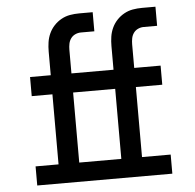

<svg xmlns="http://www.w3.org/2000/svg" viewBox="-52 -788 855 841"><g transform="rotate(-5 375.0 -367.5)"><path d="M78 0V-84H179V-392H88V-476H179V-580Q179 -601 182 -621Q185 -641 193.5 -659.5Q202 -678 216 -693Q230 -708 248 -718Q266 -728 286 -731.5Q306 -735 327 -735H386V-651H327Q314 -651 302 -645.5Q290 -640 282.5 -629.5Q275 -619 272.5 -606Q270 -593 270 -580V-476H455V-580Q455 -601 458 -621Q461 -641 469.5 -659.5Q478 -678 492 -693Q506 -708 524 -718Q542 -728 562 -731.5Q582 -735 603 -735H662V-651H603Q590 -651 578 -645.5Q566 -640 558.5 -629.5Q551 -619 548.5 -606Q546 -593 546 -580V-476H662V-392H546V-84H672V0ZM270 -84H455V-392H270Z"/></g></svg>

Font: Iosevka Etoile Medium
Style: Regular
Weight: 500
Designer: Belleve Invis
Foundry: Belleve Invis
Version: Version 22.1.2; ttfautohint (v1.8.4)